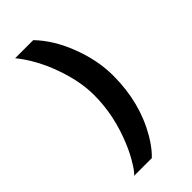

<svg xmlns="http://www.w3.org/2000/svg" viewBox="-246 -702 901 901"><g transform="rotate(-45 204.0 -252.0)"><path d="M61 -645H181Q247 -577 288 -470.5Q329 -364 329 -261Q329 -83 247 57Q222 99 196 127Q180 144 181 140H62H63Q72 140 98.5 98Q125 56 144 10Q201 -124 201 -261Q201 -354 162 -461.5Q123 -569 61 -645Z"/></g></svg>

Font: Tajawal ExtraBold
Style: Regular
Weight: 800
Designer: Boutros Fonts
Foundry: Created by Boutros International 2017
Version: Version 1.700